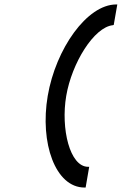

<svg xmlns="http://www.w3.org/2000/svg" viewBox="-20 -720 549 861"><path d="M359 121H364L380 28H375C293 28 252 -143 277 -290C302 -437 401 -598 486 -607L490 -608L506 -700H501C370 -700 230 -501 194 -290C158 -79 228 121 359 121Z"/></svg>

Font: Charger Monospace
Style: Regular
Weight: 400
Designer: Jasper
Foundry: Cannot Into Space Fonts
Version: Version 0.980